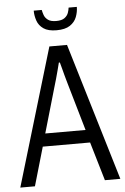

<svg xmlns="http://www.w3.org/2000/svg" viewBox="-59 -912 622 954"><g transform="rotate(-5 252.5 -435.0)"><path d="M3 0 208 -686H296L502 0H425L368 -193H132L76 0ZM150 -257H351L285 -485Q282 -495 278 -509.5Q274 -524 269.5 -540Q265 -556 261 -572.5Q257 -589 253 -602H248Q244 -586 238.5 -565Q233 -544 227 -522.5Q221 -501 216 -485ZM251 -763Q209 -763 186 -779Q163 -795 154.5 -820Q146 -845 146 -870H186Q188 -859 193 -844.5Q198 -830 212 -819.5Q226 -809 253 -809Q281 -809 295 -819.5Q309 -830 314 -844.5Q319 -859 320 -870H361Q361 -845 351.5 -820Q342 -795 318 -779Q294 -763 251 -763Z"/></g></svg>

Font: Archivo Condensed Light
Style: Regular
Weight: 300
Width: 3
Designer: Hector Gatti
Foundry: Omnibus-Type
Version: Version 2.001